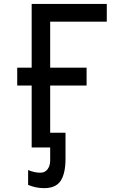

<svg xmlns="http://www.w3.org/2000/svg" viewBox="-20 -745 640 970"><path d="M140 -313H67V-403H140V-725H519.5V-635.5H233.5V-403H417.5V-313H233.5V-74.5H311V57Q311 130.5 286.8 168Q262.5 205.5 203 205.5Q160 205.5 122 189V114Q139 121 153.5 124.2Q168 127.5 184.5 127.5Q207.5 127.5 220.5 109.8Q233.5 92 233.5 65.5V0H140Z"/></svg>

Font: JuliaMono
Style: Regular
Weight: 400
Monospace: yes
Designer: cormullion
Foundry: corm
Version: Version 0.055; ttfautohint (v1.8.4)